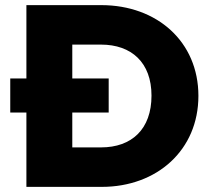

<svg xmlns="http://www.w3.org/2000/svg" viewBox="-20 -729 821 749"><path d="M20 -423V-290H83V0H377C593 0 754 -144 754 -355C754 -566 593 -709 375 -709H83V-423ZM262 -154V-290H404V-423H262V-555H374C493 -555 571 -485 571 -356C571 -225 494 -154 374 -154Z"/></svg>

Font: MV Cash ExtraBold
Style: Regular
Weight: 800
Designer: Rodrigo Fuenzalida
Foundry: fragTYPE
Version: Version 1.100;Glyphs 3.1.2 (3151)